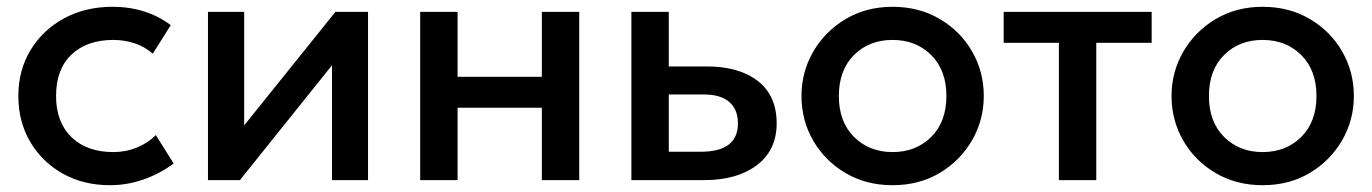

<svg xmlns="http://www.w3.org/2000/svg" viewBox="-20 -530 4038 565"><path d="M303.5 15Q225.5 15 164.5 -19.2Q103.5 -53.5 68.8 -112.8Q34 -172 34 -247.5Q34 -323.5 70 -382.8Q106 -442 168.5 -476Q231 -510 311 -510Q410.5 -510 482.5 -456L429.5 -372Q406.5 -392.5 376.5 -402.5Q346.5 -412.5 313.5 -412.5Q235.5 -412.5 190.2 -369.2Q145 -326 145 -248Q145 -170.5 190.2 -126.5Q235.5 -82.5 313.5 -82.5Q350.5 -82.5 383.2 -96Q416 -109.5 438.5 -132.5L491 -49Q451 -19 402.8 -2Q354.5 15 303.5 15Z M592 0V-495H698.5V-161L967 -495H1063V0H957V-338L686 0Z M1216.5 0V-495H1326.5V-304H1574.5V-495H1684.5V0H1574.5V-213H1326.5V0Z M1838 0V-495H1948V-334.5H2059.5Q2155 -334.5 2210.2 -291.5Q2265.5 -248.5 2265.5 -167Q2265.5 -88 2207.2 -44Q2149 0 2053 0ZM1948 -83.5H2042.5Q2151.5 -83.5 2151.5 -167Q2151.5 -208 2126 -230Q2100.5 -252 2051 -252H1948Z M2606.5 15Q2529 15 2468.2 -20.8Q2407.5 -56.5 2373 -116.2Q2338.5 -176 2338.5 -247.5Q2338.5 -318 2373 -377.8Q2407.5 -437.5 2468.2 -473.8Q2529 -510 2606.5 -510Q2684.5 -510 2745.2 -474.2Q2806 -438.5 2840.5 -378.8Q2875 -319 2875 -247.5Q2875 -177 2840.5 -117.2Q2806 -57.5 2745.5 -21.2Q2685 15 2606.5 15ZM2606.5 -82.5Q2675.5 -82.5 2720.2 -127Q2765 -171.5 2765 -247.5Q2765 -323.5 2720.2 -368Q2675.5 -412.5 2606.5 -412.5Q2537.5 -412.5 2493 -368Q2448.5 -323.5 2448.5 -247.5Q2448.5 -171.5 2493.2 -127Q2538 -82.5 2606.5 -82.5Z M3096 0V-404H2933.5V-495H3369V-404H3206V0Z M3695.5 15Q3618 15 3557.2 -20.8Q3496.5 -56.5 3462 -116.2Q3427.5 -176 3427.5 -247.5Q3427.5 -318 3462 -377.8Q3496.5 -437.5 3557.2 -473.8Q3618 -510 3695.5 -510Q3773.5 -510 3834.2 -474.2Q3895 -438.5 3929.5 -378.8Q3964 -319 3964 -247.5Q3964 -177 3929.5 -117.2Q3895 -57.5 3834.5 -21.2Q3774 15 3695.5 15ZM3695.5 -82.5Q3764.5 -82.5 3809.2 -127Q3854 -171.5 3854 -247.5Q3854 -323.5 3809.2 -368Q3764.5 -412.5 3695.5 -412.5Q3626.5 -412.5 3582 -368Q3537.5 -323.5 3537.5 -247.5Q3537.5 -171.5 3582.2 -127Q3627 -82.5 3695.5 -82.5Z"/></svg>

Font: Geologica
Style: Regular
Weight: 400
Designer: Sindre Bremnes, Frode Helland
Foundry: Monokrom Skriftforlag AS
Version: Version 1.010; ttfautohint (v1.8.4.7-5d5b);gftools[0.9.28]